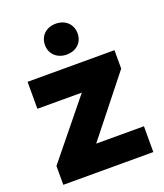

<svg xmlns="http://www.w3.org/2000/svg" viewBox="-138 -838 795 930"><g transform="rotate(-20 260.0 -373.0)"><path d="M27 0H491V-133H245L483 -433V-528H35V-389H264L27 -97ZM175 -666C175 -619 211 -587 259 -587C308 -587 343 -618 343 -666C343 -714 308 -746 259 -746C211 -746 175 -715 175 -666Z"/></g></svg>

Font: Asimov Pro
Style: Ult
Weight: 900
Designer: Google
Version: Version 2.000980; 2014